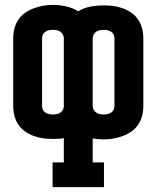

<svg xmlns="http://www.w3.org/2000/svg" viewBox="-20 -560 640 785"><path d="M195 205V104H241V5Q230 7 219 7.5Q208 8 196 8Q177 8 157 5.5Q137 3 118 -4Q99 -11 82.5 -22.5Q66 -34 55 -50.5Q44 -67 39 -86.5Q34 -106 34 -126V-404Q34 -424 39 -443.5Q44 -463 55 -479.5Q66 -496 82.5 -507.5Q99 -519 118 -526Q137 -533 156.5 -536.5Q176 -540 196 -540Q223 -540 250 -534Q277 -528 300 -514Q323 -528 350 -533Q377 -538 404 -538Q423 -538 443 -535.5Q463 -533 482 -526Q501 -519 517.5 -507.5Q534 -496 545 -479.5Q556 -463 561 -443.5Q566 -424 566 -404V-126Q566 -106 561 -86.5Q556 -67 545 -50.5Q534 -34 517.5 -22.5Q501 -11 482 -4Q463 3 443.5 6.5Q424 10 404 10Q392 10 381 9Q370 8 359 6V104H405V205ZM196 -92Q204 -92 212 -93.5Q220 -95 226.5 -99.5Q233 -104 237 -111Q241 -118 241 -126V-404Q241 -412 237 -419Q233 -426 226.5 -430.5Q220 -435 212 -436.5Q204 -438 196 -438Q188 -438 180.5 -436.5Q173 -435 166 -430.5Q159 -426 155.5 -419Q152 -412 152 -404V-126Q152 -118 155.5 -111Q159 -104 166 -99.5Q173 -95 181 -93.5Q189 -92 196 -92ZM404 -92Q412 -92 419.5 -93.5Q427 -95 434 -99.5Q441 -104 444.5 -111Q448 -118 448 -126V-404Q448 -412 444.5 -419Q441 -426 434 -430.5Q427 -435 419 -436.5Q411 -438 404 -438Q396 -438 388 -436.5Q380 -435 373.5 -430.5Q367 -426 363 -419Q359 -412 359 -404V-126Q359 -118 363 -111Q367 -104 373.5 -99.5Q380 -95 388 -93.5Q396 -92 404 -92Z"/></svg>

Font: Iosevka Curly Slab Extended
Style: Bold
Weight: 700
Width: 7
Monospace: yes
Designer: Belleve Invis
Foundry: Belleve Invis
Version: Version 11.1.0; ttfautohint (v1.8.3)